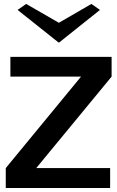

<svg xmlns="http://www.w3.org/2000/svg" viewBox="-20 -946 591 966"><path d="M9 0V-100.3L387.7 -560.5H32.3V-660H541.5V-560.5L162.3 -100.3H534.1V0ZM111.7 -926.2 276.3 -831.4 439.9 -926.2 482.9 -896.1 277.9 -732.4H274.3L68.5 -896.1Z"/></svg>

Font: Panamera Thin
Style: Regular
Weight: 100
Designer: Bastien Sozeau
Foundry: NBR — Bastien Sozeau
Version: Version 3.003;gftools[0.9.33]